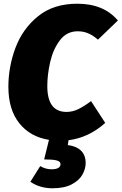

<svg xmlns="http://www.w3.org/2000/svg" viewBox="-20 -736 653 1031"><path d="M348 17 344 43Q391 49 415.5 73.5Q440 98 440 139Q440 170 423 201Q406 232 366 253.5Q326 275 262 275Q194 275 143 240L196 156Q225 173 256 173Q305 173 305 145Q305 131 284.5 125.5Q264 120 217 120L243 15Q142 -1 83.5 -74.5Q25 -148 25 -270Q25 -377 63 -479Q101 -581 184 -648.5Q267 -716 395 -716Q537 -716 613 -626L506 -523Q481 -545 455 -556.5Q429 -568 397 -568Q338 -568 301.5 -519.5Q265 -471 249.5 -403Q234 -335 234 -274Q234 -135 337 -135Q370 -135 400.5 -150Q431 -165 469 -193L545 -76Q457 3 348 17Z"/></svg>

Font: FiraGO Heavy
Style: Italic
Weight: 900
Italic angle: -8°
Designer: bBox Type GmbH
Foundry: bBox Type GmbH
Version: Version 1.001